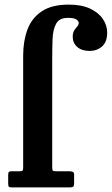

<svg xmlns="http://www.w3.org/2000/svg" viewBox="-20 -813 485 833"><path d="M206.5 -88.5Q206.5 -76 209 -73Q211.5 -70 224 -70H279Q288.5 -70 295 -67.8Q301.5 -65.5 301.5 -55.5V-17.5Q301.5 -6 297.5 -3Q293.5 0 282.5 0H32Q21.5 0 18.5 -3Q15.5 -6 15.5 -17V-54Q15.5 -64 18.8 -67Q22 -70 31 -70H66Q75 -70 77.8 -73Q80.5 -76 80.5 -86V-572Q80.5 -634.5 99 -684.5Q117.5 -734.5 161 -763.8Q204.5 -793 278.5 -793Q333.5 -793 370.5 -775.8Q407.5 -758.5 426.2 -730.8Q445 -703 445 -671.5Q445 -631 422.8 -611.5Q400.5 -592 368.5 -592Q335 -592 315.2 -609.2Q295.5 -626.5 295.5 -653.5Q295.5 -671 302 -681Q308.5 -691 315 -698Q321.5 -705 321.5 -713.5Q321.5 -721.5 311.5 -728.5Q301.5 -735.5 274.5 -735.5Q237.5 -735.5 223.5 -710Q209.5 -684.5 208 -642.5Q206.5 -600.5 206.5 -550Z"/></svg>

Font: Besley* Narrow Semi
Style: Regular
Weight: 600
Width: 4
Designer: Owen Earl
Foundry: indestructible type*
Version: Version 3.000; ttfautohint (v1.8.3)